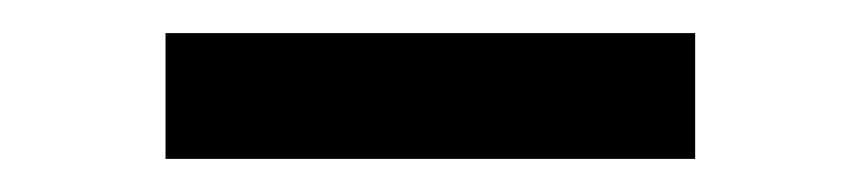

<svg xmlns="http://www.w3.org/2000/svg" viewBox="-20 -368 520 116"><path d="M80 -348H400V-272H80Z"/></svg>

Font: TASA Orbiter VF Text
Style: Regular
Weight: 400
Designer: Weizhong Zhang
Foundry: 本地遙控
Version: Version 1.001;Glyphs 3.2 (3192)